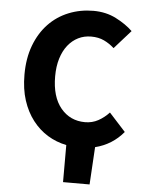

<svg xmlns="http://www.w3.org/2000/svg" viewBox="-58 -710 715 944"><g transform="rotate(5 300.0 -238.0)"><path d="M289 188V5Q239 -5 196.5 -31Q154 -57 122 -98.5Q90 -140 72 -195.5Q54 -251 54 -322Q54 -403 78 -466.5Q102 -530 144 -574Q186 -618 243 -641Q300 -664 365 -664Q427 -664 477 -638.5Q527 -613 560 -581L479 -490Q456 -511 428.5 -524Q401 -537 365 -537Q330 -537 301 -522.5Q272 -508 250.5 -481Q229 -454 217 -415Q205 -376 205 -327Q205 -226 251 -170.5Q297 -115 371 -115Q406 -115 435.5 -131Q465 -147 489 -173L570 -84Q515 -18 431 3L420 188Z"/></g></svg>

Font: Source Code Pro
Style: Bold
Weight: 700
Monospace: yes
Designer: Paul D. Hunt, Teo Tuominen
Foundry: Adobe Systems Incorporated
Version: Version 2.030;PS 1.000;hotconv 16.6.51;makeotf.lib2.5.65220